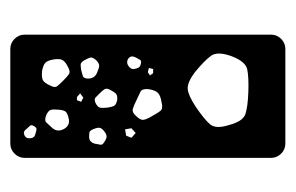

<svg xmlns="http://www.w3.org/2000/svg" viewBox="-118 -442 560 363"><g transform="rotate(90 161.5 -260.0)"><path d="M72 0Q61 0 53 -8Q45 -16 45 -27V-493Q45 -504 53 -512Q61 -520 72 -520H251Q262 -520 270 -512Q278 -504 278 -493V-27Q278 -16 270 -8Q262 0 251 0ZM216 -413Q209 -440 195 -444.5Q181 -449 154 -450Q126 -451 111 -448Q96 -445 86 -419Q76 -392 85 -379.5Q94 -367 116 -349Q136 -334 148.5 -335.5Q161 -337 182 -351Q204 -366 214 -377Q224 -388 216 -413ZM199 -268Q193 -279 189 -284Q185 -289 173 -286Q160 -284 155 -279Q150 -274 148 -261Q147 -249 153 -246Q159 -243 170 -238Q180 -233 186 -231.5Q192 -230 199 -238Q207 -246 206 -252Q205 -258 199 -268ZM118 -270H110L108 -262L116 -260L122 -264ZM99 -247Q94 -248 92.5 -245Q91 -242 88 -237Q84 -229 89 -224Q95 -219 102 -222Q111 -227 110 -234Q109 -240 107 -243Q105 -246 99 -247ZM240 -229 231 -237 222 -229 224 -217 236 -219ZM183 -183Q182 -191 180 -195.5Q178 -200 169 -202Q160 -203 156.5 -199.5Q153 -196 149 -188Q146 -182 148 -178.5Q150 -175 155 -170Q160 -165 163.5 -161.5Q167 -158 174 -161Q182 -165 183 -169.5Q184 -174 183 -183ZM249 -177Q242 -182 237.5 -182Q233 -182 227 -177Q221 -172 221 -167.5Q221 -163 224 -156Q227 -150 230 -149.5Q233 -149 240 -149Q248 -150 251 -159Q252 -166 253 -170Q254 -174 249 -177ZM117 -164Q108 -168 103.5 -168Q99 -168 93 -162Q87 -155 88.5 -150.5Q90 -146 94 -139Q98 -133 101.5 -133Q105 -133 112 -134Q119 -136 123 -137Q127 -138 128 -145Q129 -159 117 -164ZM172 -134 164 -138 156 -132 163 -126H169ZM132 -100Q124 -108 119.5 -111Q115 -114 106 -109Q96 -104 93 -98.5Q90 -93 92 -81Q94 -70 98.5 -66Q103 -62 114 -60Q126 -59 131 -61.5Q136 -64 141 -75Q146 -84 142.5 -88.5Q139 -93 132 -100ZM223 -102Q216 -114 202 -110Q194 -108 191 -105Q188 -102 187 -93Q186 -83 187 -77.5Q188 -72 197 -68Q207 -64 211 -68Q215 -72 222 -80Q230 -90 223 -102ZM241 -36Q241 -45 234 -47Q228 -49 224.5 -49.5Q221 -50 218 -45Q215 -40 217 -37.5Q219 -35 223 -31Q228 -24 233 -26Q241 -28 241 -36Z"/></g></svg>

Font: Rubik Moonrocks
Style: Regular
Weight: 400
Designer: Hubert and Fischer, NaN
Foundry: Hubert and Fischer, NaN
Version: Version 2.200